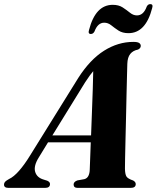

<svg xmlns="http://www.w3.org/2000/svg" viewBox="-62 -915 763 935"><path d="M127 -148.5Q101 -107 109.2 -78.5Q117.5 -50 150.5 -40.5L168 -35Q181.5 -29 181.5 -19Q181.5 0 157.5 0H-20.5Q-42.5 0 -42.5 -16Q-42.5 -24 -37.2 -29.8Q-32 -35.5 -17.5 -43.5Q4.5 -53.5 30.8 -83.2Q57 -113 84 -157L319.5 -536Q377 -625.5 445 -668.2Q513 -711 587.5 -711Q607.5 -711 615.5 -705.8Q623.5 -700.5 623.5 -691.5Q623.5 -680 610 -673.5Q586 -669 572.5 -652.5Q559 -636 558 -604Q557.5 -587.5 556.5 -547.8Q555.5 -508 554.2 -455Q553 -402 551.8 -345Q550.5 -288 549.2 -236Q548 -184 547.2 -146Q546.5 -108 546.5 -93.5Q547 -68 553.2 -56.5Q559.5 -45 586.5 -36Q599 -29 599 -18.5Q599 0 574 0H316.5Q296.5 0 296.5 -16.5Q296.5 -30 315 -36.5L348.5 -42.5Q362 -46 368.2 -58.2Q374.5 -70.5 375 -88Q375.5 -105 377 -140.5Q378.5 -176 380 -222H172ZM352.5 -514 193 -255.5H381.5Q383.5 -311 385.8 -370.2Q388 -429.5 389.8 -481.8Q391.5 -534 392 -568.5Q385 -560.5 375.2 -547.2Q365.5 -534 352.5 -514ZM563.5 -753.5Q534.5 -753.5 515 -766.2Q495.5 -779 479.8 -791.8Q464 -804.5 445.5 -804.5Q414 -804.5 398 -761.5Q391.5 -749.5 380.5 -749.5Q365.5 -749.5 371.5 -769Q403 -891.5 487 -891.5Q516 -891.5 535.5 -878.8Q555 -866 571 -853Q587 -840 605 -840Q637 -840 652.5 -883Q658.5 -895 670 -895Q685 -895 679 -875.5Q647.5 -753.5 563.5 -753.5Z"/></svg>

Font: Fraunces 72pt S000
Style: Bold Italic
Weight: 700
Italic angle: -16°
Version: Version 1.000; ttfautohint (v1.8.3)